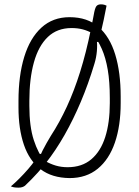

<svg xmlns="http://www.w3.org/2000/svg" viewBox="-20 -799 640 883"><path d="M470 -773Q464 -740 457 -708Q450 -676 443 -646L448 -606H411L425 -623Q428 -593 425.5 -563.5Q423 -534 414 -505Q386 -412 351.5 -330.5Q317 -249 277 -178.5Q237 -108 190 -48Q189 -46 187 -43.5Q185 -41 183 -39Q169 -22 154.5 -6Q140 10 125.5 25Q111 40 95 55Q90 59 82.5 61.5Q75 64 64 64Q58 64 53.5 63.5Q49 63 44.5 62.5Q40 62 36.5 60.5Q33 59 30 58Q48 43 69 22Q90 1 109.5 -21.5Q129 -44 141 -62L154 -91H177L163 -79Q168 -91 176 -107Q184 -123 194 -140.5Q204 -158 213 -173Q254 -236 287.5 -308.5Q321 -381 348.5 -468.5Q376 -556 398 -664Q399 -669 400 -674Q401 -679 402 -684Q404 -695 406.5 -706.5Q409 -718 411 -730Q416 -760 422.5 -769.5Q429 -779 444 -779Q449 -779 453 -778.5Q457 -778 461.5 -776.5Q466 -775 470 -773ZM300 -720Q382 -720 433.5 -675Q485 -630 510 -548Q535 -466 535 -355V-325Q535 -221 508.5 -143.5Q482 -66 429.5 -23Q377 20 300 20Q219 19 167 -20.5Q115 -60 90 -133Q65 -206 65 -305V-335Q65 -451 91.5 -537.5Q118 -624 170.5 -672Q223 -720 300 -720ZM115 -312Q115 -217 135.5 -154.5Q156 -92 185 -60Q211 -45 236.5 -37.5Q262 -30 291 -30Q357 -30 400 -66.5Q443 -103 464 -169Q485 -235 485 -325V-348Q485 -423 475.5 -478.5Q466 -534 448 -574.5Q430 -615 405 -646Q383 -658 360 -664Q337 -670 309 -670Q243 -670 200 -629Q157 -588 136 -512.5Q115 -437 115 -335Z"/></svg>

Font: Recursive Monospace Casual Light
Style: Regular
Weight: 300
Version: Version 1.047